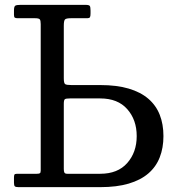

<svg xmlns="http://www.w3.org/2000/svg" viewBox="-20 -770 700 790"><path d="M131.5 -55H50Q41 -55 39.2 -51.2Q37.5 -47.5 37.5 -38.5V-18Q37.5 -6.5 41.2 -3.2Q45 0 56 0H392.5Q460.5 0 509.5 -14.5Q558.5 -29 590.2 -56.2Q622 -83.5 637.2 -122.5Q652.5 -161.5 652.5 -210Q652.5 -259 637.2 -297.8Q622 -336.5 590.2 -363.8Q558.5 -391 509.5 -405.5Q460.5 -420 392.5 -420H274.5Q254 -420 248.2 -423.8Q242.5 -427.5 242.5 -448V-663.5Q242.5 -684 247 -689.5Q251.5 -695 271.5 -695H336.5Q348 -695 350.2 -699.2Q352.5 -703.5 352.5 -715V-726Q352.5 -741 349.5 -745.5Q346.5 -750 331.5 -750H64.5Q49 -750 43.2 -746.8Q37.5 -743.5 37.5 -727V-709Q37.5 -700 40.8 -697.5Q44 -695 53.5 -695H124.5Q140 -695 143.8 -690.2Q147.5 -685.5 147.5 -671V-68Q147.5 -59.5 144 -57.2Q140.5 -55 131.5 -55ZM267.5 -365H392.5Q464.5 -365 503.5 -321Q542.5 -277 542.5 -210Q542.5 -143.5 503.5 -99.2Q464.5 -55 392.5 -55H257Q247.5 -55 245 -59.8Q242.5 -64.5 242.5 -74.5V-343Q242.5 -359 247.2 -362Q252 -365 267.5 -365Z"/></svg>

Font: Besley
Style: Regular
Weight: 400
Designer: Owen Earl
Foundry: indestructible type*
Version: Version 4.000